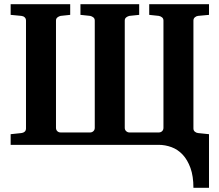

<svg xmlns="http://www.w3.org/2000/svg" viewBox="-20 -691 1047 916"><path d="M902.8 205.1Q902.8 149.4 888.7 110.4Q874.5 71.3 851.3 46.6Q828.1 22 798.1 11Q768.1 0 736.8 0H30.8V-50.8L82 -56.2Q91.3 -57.1 97.7 -62.7Q104 -68.4 104 -78.1V-592.8Q104 -602.5 97.7 -608.4Q91.3 -614.3 82 -615.2L30.8 -620.1V-670.9H314.9V-620.1L269 -615.2Q260.7 -613.3 253.9 -607.9Q247.1 -602.5 247.1 -592.8V-81.1Q247.1 -71.3 253.4 -65.2Q259.8 -59.1 269 -59.1H410.2Q418.9 -59.1 425.5 -65.2Q432.1 -71.3 432.1 -81.1V-592.8Q432.1 -602.5 425.5 -607.9Q418.9 -613.3 410.2 -615.2L363.8 -620.1V-670.9H644V-620.1L597.2 -615.2Q588.9 -613.3 582 -607.9Q575.2 -602.5 575.2 -592.8V-81.1Q575.2 -71.3 582 -65.2Q588.9 -59.1 597.2 -59.1H737.8Q747.1 -59.1 753.4 -65.2Q759.8 -71.3 759.8 -81.1V-592.8Q759.8 -602.5 753.4 -607.9Q747.1 -613.3 737.8 -615.2L691.9 -620.1V-670.9H977.1V-620.1L924.8 -615.2Q916.5 -614.3 909.7 -608.4Q902.8 -602.5 902.8 -592.8V-78.1Q902.8 -68.4 909.7 -62.7Q916.5 -57.1 924.8 -56.2L977.1 -50.8V205.1Z"/></svg>

Font: Charis SIL CyrE
Style: Bold
Weight: 700
Foundry: SIL International
Version: Version 5.000